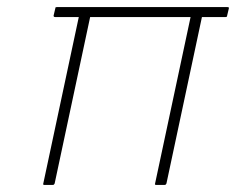

<svg xmlns="http://www.w3.org/2000/svg" viewBox="-20 -521 689 541"><path d="M104 0Q103 0 102 -1Q101 -2 102 -4L202 -473H135Q133 -473 132 -474Q131 -475 131 -477L136 -498Q136 -500 137 -500.5Q138 -501 140 -501H621Q623 -501 624 -500.5Q625 -500 625 -498L620 -477Q620 -475 619 -474Q618 -473 616 -473H549L449 -4Q448 -2 447 -1Q446 0 444 0H419Q418 0 417 -1Q416 -2 417 -4L517 -473H234L134 -4Q133 -2 132 -1Q131 0 129 0Z"/></svg>

Font: Glory Thin
Style: Italic
Weight: 100
Italic angle: -12°
Designer: Robert Leuschke
Foundry: Robert Leuschke
Version: Version 1.011